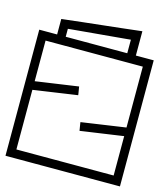

<svg xmlns="http://www.w3.org/2000/svg" viewBox="-126 -780 744 862"><g transform="rotate(15 246.0 -349.5)"><path d="M-20 -249H20Q20 -249 20 -228Q20 -207 20 -175.8Q20 -144.5 20 -113.2Q20 -82 20 -61Q20 -40 20 -40Q20 -40 20 -40Q20 -40 20 -40Q20 -40 20 -40Q20 -40 20 -40Q20 -40 20 -40Q20 -40 20 -40Q20 -40 20 -40Q20 -40 20 -40Q20 -40 20 -40Q20 -40 20 -40Q20 -40 20 -40Q20 -40 43.5 -40Q67 -40 101.5 -40Q136 -40 170.5 -40Q205 -40 228.5 -40Q252 -40 252 -40Q252 -30.5 252 -20.2Q252 -10 252 0Q252 0 252 0Q252 0 252 0Q252 0 252 0Q252 0 252 0Q252 0 252 0Q252 0 232.2 0Q212.5 0 181.8 0Q151 0 116 0Q81 0 50.2 0Q19.5 0 -0.2 0Q-20 0 -20 0Q-20 0 -20 0Q-20 0 -20 0Q-20 0 -20 0Q-20 0 -20 0Q-20 0 -20 -18Q-20 -36 -20 -64.2Q-20 -92.5 -20 -124.5Q-20 -156.5 -20 -184.8Q-20 -213 -20 -231Q-20 -249 -20 -249ZM512 -337H472Q472 -337 472 -358Q472 -379 472 -410.2Q472 -441.5 472 -472.8Q472 -504 472 -525Q472 -546 472 -546Q472 -546 472 -546Q472 -546 472 -546Q472 -546 472 -546Q472 -546 472 -546Q472 -546 472 -546Q472 -546 472 -546Q472 -546 472 -546Q472 -546 472 -546Q472 -546 472 -546Q472 -546 472 -546Q472 -546 472 -546Q472 -546 448.5 -546Q425 -546 390.5 -546Q356 -546 321.5 -546Q287 -546 263.5 -546Q240 -546 240 -546Q240 -556 240 -566.2Q240 -576.5 240 -586Q240 -586 240 -586Q240 -586 240 -586Q240 -586 240 -586Q240 -586 240 -586Q240 -586 240 -586Q240 -586 259.8 -586Q279.5 -586 310.2 -586Q341 -586 376 -586Q411 -586 441.8 -586Q472.5 -586 492.2 -586Q512 -586 512 -586Q512 -586 512 -586Q512 -586 512 -586Q512 -586 512 -586Q512 -586 512 -586Q512 -586 512 -568Q512 -550 512 -521.8Q512 -493.5 512 -461.5Q512 -429.5 512 -401.2Q512 -373 512 -355Q512 -337 512 -337ZM512 -249Q512 -249 512 -231Q512 -213 512 -184.8Q512 -156.5 512 -124.5Q512 -92.5 512 -64.2Q512 -36 512 -18Q512 0 512 0Q512 0 512 0Q512 0 512 0Q512 0 512 0Q512 0 512 0Q512 0 492.2 0Q472.5 0 441.8 0Q411 0 376 0Q341 0 310.2 0Q279.5 0 259.8 0Q240 0 240 0Q240 0 240 0Q240 0 240 0Q240 0 240 0Q240 0 240 0Q240 0 240 0Q240 -10 240 -20.2Q240 -30.5 240 -40Q240 -40 263.5 -40Q287 -40 321.5 -40Q356 -40 390.5 -40Q425 -40 448.5 -40Q472 -40 472 -40Q472 -40 472 -40Q472 -40 472 -40Q472 -40 472 -40Q472 -40 472 -40Q472 -40 472 -40Q472 -40 472 -40Q472 -40 472 -40Q472 -40 472 -40Q472 -40 472 -40Q472 -40 472 -40Q472 -40 472 -40Q472 -40 472 -61Q472 -82 472 -113.2Q472 -144.5 472 -175.8Q472 -207 472 -228Q472 -249 472 -249ZM-20 -337Q-20 -337 -20 -355Q-20 -373 -20 -401.2Q-20 -429.5 -20 -461.5Q-20 -493.5 -20 -521.8Q-20 -550 -20 -568Q-20 -586 -20 -586Q-20 -586 -20 -586Q-20 -586 -20 -586Q-20 -586 -20 -586Q-20 -586 -20 -586Q-20 -586 -0.2 -586Q19.5 -586 50.2 -586Q81 -586 116 -586Q151 -586 181.8 -586Q212.5 -586 232.2 -586Q252 -586 252 -586Q252 -586 252 -586Q252 -586 252 -586Q252 -586 252 -586Q252 -586 252 -586Q252 -586 252 -586Q252 -576.5 252 -566.2Q252 -556 252 -546Q252 -546 228.5 -546Q205 -546 170.5 -546Q136 -546 101.5 -546Q67 -546 43.5 -546Q20 -546 20 -546Q20 -546 20 -546Q20 -546 20 -546Q20 -546 20 -546Q20 -546 20 -546Q20 -546 20 -546Q20 -546 20 -546Q20 -546 20 -546Q20 -546 20 -546Q20 -546 20 -546Q20 -546 20 -546Q20 -546 20 -546Q20 -546 20 -525Q20 -504 20 -472.8Q20 -441.5 20 -410.2Q20 -379 20 -358Q20 -337 20 -337ZM512 -98H472Q472 -98 472 -137.8Q472 -177.5 472 -268Q472 -268 472 -270.5Q472 -273 472 -273Q472 -273 472 -275.5Q472 -278 472 -278Q472 -376.5 472 -422.2Q472 -468 472 -468H512ZM-20 -98V-468H20Q20 -468 20 -422.2Q20 -376.5 20 -278Q20 -278 20 -275.5Q20 -273 20 -273Q20 -273 20 -270.5Q20 -268 20 -268Q20 -177.5 20 -137.8Q20 -98 20 -98ZM0 -371H19Q19 -371 19 -367.5Q19 -364 19 -360.5Q19 -357 19 -357Q19 -357 39.2 -360Q59.5 -363 89.2 -367.2Q119 -371.5 148.8 -375.8Q178.5 -380 198.8 -383Q219 -386 219 -386Q219 -386 219.2 -384Q219.5 -382 220.2 -377.8Q221 -373.5 222 -367Q223 -360.5 223.8 -356Q224.5 -351.5 224.8 -349.2Q225 -347 225 -347Q225 -347 204.2 -344Q183.5 -341 152.8 -336.5Q122 -332 91.2 -327.5Q60.5 -323 39.8 -320Q19 -317 19 -317Q19 -317 19 -312.2Q19 -307.5 19 -302.8Q19 -298 19 -298H0ZM491 -209H472Q472 -209 472 -212.5Q472 -216 472 -219.5Q472 -223 472 -223Q472 -223 451.8 -220Q431.5 -217 401.8 -212.8Q372 -208.5 342.2 -204.2Q312.5 -200 292.2 -197Q272 -194 272 -194Q272 -194 271.8 -196Q271.5 -198 270.8 -202.2Q270 -206.5 269 -213Q268 -219.5 267.2 -224Q266.5 -228.5 266.2 -230.8Q266 -233 266 -233Q266 -233 286.8 -236Q307.5 -239 338.2 -243.5Q369 -248 399.8 -252.5Q430.5 -257 451.2 -260Q472 -263 472 -263Q472 -263 472 -267.8Q472 -272.5 472 -277.2Q472 -282 472 -282H491ZM63 -566Q63 -568 63 -572Q63 -576 63 -585.2Q63 -594.5 63 -612Q63 -629.5 63 -658Q63 -658 63 -658Q63 -658 63 -658Q63 -658 89.5 -661Q116 -664 157.5 -668.8Q199 -673.5 246 -678.5Q293 -683.5 334.5 -688.2Q376 -693 402.5 -696Q429 -699 429 -699Q429 -699 429 -699Q429 -699 429 -699Q429 -670 429 -649.5Q429 -629 429 -614.8Q429 -600.5 429 -591.2Q429 -582 429 -576Q429 -570 429 -566H389Q389 -573 389 -579.2Q389 -585.5 389 -593.8Q389 -602 389 -615Q389 -628 389 -649Q389 -649 389 -649Q389 -649 389 -649Q389 -649 368.2 -647Q347.5 -645 315 -642.2Q282.5 -639.5 246 -636Q209.5 -632.5 177 -629.8Q144.5 -627 123.8 -625Q103 -623 103 -623Q103 -623 103 -623Q103 -623 103 -623Q103 -608 103 -599Q103 -590 103 -582.8Q103 -575.5 103 -566Z"/></g></svg>

Font: Honk
Style: Regular
Weight: 400
Designer: Noopur Datye & Yesha Goshar
Foundry: Ek Type
Version: Version 1.000